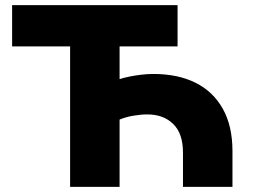

<svg xmlns="http://www.w3.org/2000/svg" viewBox="-20 -725 981 745"><path d="M252 0V-545H27V-705H669V-545H444V-418Q459 -423 480.5 -427.5Q502 -432 527 -435Q552 -438 575 -438Q670 -438 738.5 -404Q807 -370 844.5 -303Q882 -236 882 -139V0H690V-133Q690 -207 652 -244Q614 -281 552 -281Q526 -281 497 -276Q468 -271 444 -261V0Z"/></svg>

Font: Nunito Sans 7pt Black
Style: Regular
Weight: 900
Designer: Vernon Adams
Foundry: Vernon Adams
Version: Version 3.101;gftools[0.9.27]